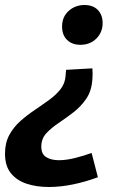

<svg xmlns="http://www.w3.org/2000/svg" viewBox="-36 -565 471 767"><path d="M333 -292Q334 -281 334 -270Q334 -259 333 -248Q330 -202 308.5 -170.5Q287 -139 257 -116Q227 -93 198 -73.5Q169 -54 149 -32.5Q129 -11 129 21Q129 51 149 63Q169 75 199 75Q229 75 264.5 66Q300 57 330 46L355 143Q307 161 256.5 171.5Q206 182 159 182Q110 182 70.5 169Q31 156 7.5 127Q-16 98 -16 49Q-16 6 1 -25.5Q18 -57 45 -81Q72 -105 102.5 -125.5Q133 -146 160.5 -166Q188 -186 206 -209Q224 -232 226 -262Q226 -265 226.5 -270Q227 -275 227.5 -279.5Q228 -284 228 -286ZM301 -545Q336 -545 355 -525Q374 -505 374 -473Q374 -436 349 -411Q324 -386 285 -386Q252 -386 232 -405.5Q212 -425 212 -459Q212 -498 238.5 -521.5Q265 -545 301 -545Z"/></svg>

Font: Bitter Thin
Style: Bold Italic
Weight: 700
Italic angle: -9°
Version: Version 3.021